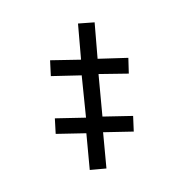

<svg xmlns="http://www.w3.org/2000/svg" viewBox="-150 -750 835 871"><g transform="rotate(-30 267.5 -314.0)"><path d="M377 -631 445 -598 374 -448 497 -382 463 -319 343 -386 262 -210 384 -143 351 -80 229 -147 160 3 91 -29 161 -181 39 -248 71 -311 195 -243 274 -419 151 -486 184 -550 307 -482Z"/></g></svg>

Font: Noto Sans Display SemiCondensed Medium
Style: Regular
Weight: 500
Width: 4
Designer: Monotype Design Team
Foundry: Monotype Imaging Inc.
Version: Version 2.003